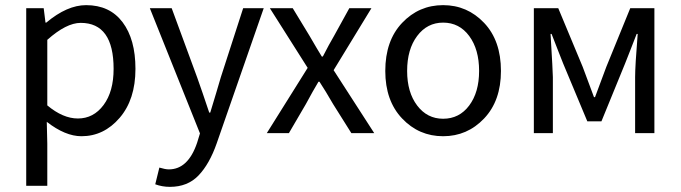

<svg xmlns="http://www.w3.org/2000/svg" viewBox="-20 -518 2648 747"><path d="M82 205V-486H150L157 -430H160Q241 -498 315 -498Q407 -498 457 -431.5Q507 -365 507 -250Q507 -131 445.5 -59.5Q384 12 297 12Q234 12 162 -44L164 41V205ZM283 -57Q344 -57 383 -109.5Q422 -162 422 -250Q422 -429 294 -429Q238 -429 164 -363V-108Q225 -57 283 -57Z M641 209Q611 209 584 199L600 134Q623 141 637 141Q712 141 747 37L758 1L563 -486H648L747 -217Q767 -161 794 -80H798Q806 -106 821 -156Q836 -206 839 -217L926 -486H1006L823 40Q795 120 752.5 164.5Q710 209 641 209Z M1018 0 1177 -254 1030 -486H1119L1184 -379Q1217 -322 1232 -298H1236Q1260 -345 1280 -379L1339 -486H1425L1278 -245L1436 0H1347L1276 -113Q1246 -165 1223 -200H1219Q1198 -165 1170 -113L1104 0Z M1479 -242Q1479 -360 1544.5 -429Q1610 -498 1704 -498Q1798 -498 1863.5 -429Q1929 -360 1929 -242Q1929 -126 1863.5 -57Q1798 12 1704 12Q1610 12 1544.5 -57Q1479 -126 1479 -242ZM1704 -56Q1767 -56 1805.5 -107.5Q1844 -159 1844 -242Q1844 -326 1805.5 -378Q1767 -430 1704 -430Q1642 -430 1603 -378Q1564 -326 1564 -242Q1564 -159 1603 -107.5Q1642 -56 1704 -56Z M2057 0V-486H2152L2247 -258Q2285 -156 2291 -140H2295Q2331 -235 2339 -258L2432 -486H2526V0H2451V-218Q2451 -261 2461 -386H2457Q2449 -364 2431.5 -320.5Q2414 -277 2412 -271L2320 -46H2265L2171 -271Q2169 -277 2151.5 -320.5Q2134 -364 2126 -386H2122Q2131 -236 2131 -218V0Z"/></svg>

Font: Toshiba Sans
Style: Regular
Weight: 400
Designer: Paul D. Hunt
Foundry: Toshiba Corporation
Version: Version 2.020;PS 2.0;hotconv 1.0.86;makeotf.lib2.5.63406